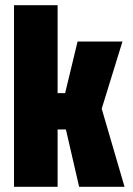

<svg xmlns="http://www.w3.org/2000/svg" viewBox="-20 -720 514 740"><path d="M34 0V-700H202V-361H231L279 -560H452L372 -301L460 0H285L234 -221H202V0Z"/></svg>

Font: Tektur Condensed
Style: Bold
Weight: 700
Width: 3
Designer: Adam Jagosz
Foundry: Adam Jagosz
Version: Version 1.005;gftools[0.9.30]